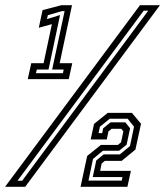

<svg xmlns="http://www.w3.org/2000/svg" viewBox="-48 -720 637 740"><path d="M59 -415 72.5 -476.5H120L152 -627L101.5 -613L116 -681L189 -700H229.5L182 -476.5H230.5L217 -415ZM90.5 -438H194.5L197.5 -452H153L201 -677H190L136.5 -661.5L133 -646.5L183.5 -662L139 -452H94ZM-28.5 0 491.5 -700H568.5L49 0ZM19.5 -23.5H37.5L523.5 -679H506ZM262.5 0 288 -119 341 -161.5H406.5L418.5 -171.5L427.5 -213.5L419.5 -223.5H382L370 -213.5L363.5 -182.5H301.5L314.5 -242.5L367.5 -285H460.5L495.5 -243L474 -143.5L421 -100H356L343.5 -89.5L338 -61.5H456.5L443 0ZM293 -24H421.5L424 -37.5H309.5L323 -101.5L351.5 -125H414L453 -157L468.5 -231.5L444 -262.5H375L337 -231.5L332 -207H346L349.5 -225.5L378 -248.5H435L453.5 -225.5L440 -162.5L411 -139H348.5L310.5 -107.5Z"/></svg>

Font: Tourney Expanded SemiBold
Style: Italic
Weight: 600
Width: 7
Italic angle: -12°
Designer: Tyler Finck
Foundry: Etcetera Type Co
Version: Version 1.010; ttfautohint (v1.8.3)